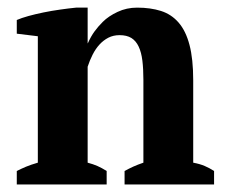

<svg xmlns="http://www.w3.org/2000/svg" viewBox="-20 -488 596 508"><path d="M546.4 0H309.6V-35.6Q321.3 -42 332.5 -47.1Q343.8 -52.2 359.4 -57.6V-276.9Q359.4 -305.7 356.7 -327.6Q354 -349.6 346.9 -364.7Q339.8 -379.9 327.6 -387.5Q315.4 -395 296.4 -395Q279.8 -395 266.6 -388.2Q253.4 -381.3 243.2 -370.1Q232.9 -358.9 225.1 -343.5Q217.3 -328.1 211.9 -311.5V-57.6Q226.6 -53.7 237.8 -48.8Q249 -43.9 262.2 -35.6V0H24.4V-35.6Q36.1 -41.5 48.8 -46.9Q61.5 -52.2 80.1 -57.6V-392.1L24.4 -398.9V-435.1Q36.6 -440.4 55.2 -445.6Q73.7 -450.7 95.2 -455.1Q116.7 -459.5 138.9 -462.6Q161.1 -465.8 181.2 -467.8H211.9V-373.5H212.4Q220.7 -392.1 230.2 -405Q239.7 -418 252 -430.2Q267.1 -445.3 291 -456.5Q314.9 -467.8 342.8 -467.8Q378.4 -467.8 406 -459Q433.6 -450.2 452.6 -428.2Q471.7 -406.2 481.4 -369.1Q491.2 -332 491.2 -275.4V-57.6Q509.3 -54.2 521.7 -48.8Q534.2 -43.5 546.4 -35.6Z"/></svg>

Font: PT Astra Serif
Style: Bold
Weight: 700
Designer: A.Korolkova, I. Chaeva
Foundry: ParaType Ltd
Version: Version 1.002